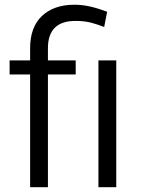

<svg xmlns="http://www.w3.org/2000/svg" viewBox="-20 -780 586 800"><path d="M179.7 0H105.5V-469.7H20V-528.3H105.5V-579.1Q105.5 -667 155 -713.6Q204.6 -760.3 290 -760.3Q323.7 -760.3 357.4 -752.4Q391.1 -744.6 426.3 -731L414.1 -667.5Q390.1 -677.2 361.1 -685.1Q332 -692.9 294.9 -692.9Q179.7 -692.9 179.7 -579.1V-528.3H295.4V-469.7H179.7ZM464.4 -528.3V0H390.1V-528.3Z"/></svg>

Font: Vazirmatn UI Light
Style: Regular
Weight: 300
Designer: Saber Rastikerdar
Foundry: Saber Rastikerdar
Version: Version 33.003